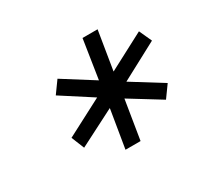

<svg xmlns="http://www.w3.org/2000/svg" viewBox="-90 -818 637 607"><g transform="rotate(-30 228.0 -515.0)"><path d="M211 -328 234 -467 101 -399 82 -446 216 -516 106 -587 137 -630 248 -560 270 -702H325L302 -561L435 -631L456 -585L321 -513L432 -444L401 -401L289 -470L266 -328Z"/></g></svg>

Font: MuseoModerno Thin Light
Style: Italic
Weight: 300
Italic angle: -9°
Version: Version 1.003